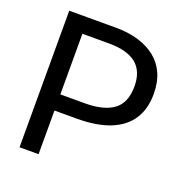

<svg xmlns="http://www.w3.org/2000/svg" viewBox="-121 -766 828 872"><g transform="rotate(20 293.0 -330.0)"><path d="M116 -211V-289H277Q369 -289 416 -324Q463 -359 463 -438Q463 -511 419.5 -546.5Q376 -582 287 -582H116V-660H294Q353 -660 401.5 -645.5Q450 -631 485 -603Q520 -575 538.5 -533Q557 -491 557 -435Q557 -363 524.5 -313Q492 -263 427.5 -237Q363 -211 266 -211ZM67 0V-660H159V0Z"/></g></svg>

Font: Bricolage Grotesque 60pt
Style: Regular
Weight: 400
Version: Version 1.001;gftools[0.9.33.dev8+g029e19f]